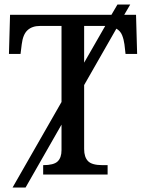

<svg xmlns="http://www.w3.org/2000/svg" viewBox="-20 -780 653 858"><path d="M254.9 -324.2V-664.1H159.2Q124 -664.1 103.3 -645.3Q82.5 -626.5 77.1 -582L71.8 -539.1H20L24.9 -713.9H478L504.9 -759.8H562L535.2 -713.9H587.9L592.8 -539.1H541L536.1 -582Q533.2 -604 525.6 -622.8Q518.1 -641.6 500 -651.9L356 -399.9V-113.8Q356 -78.1 373.3 -60.1Q390.6 -42 438 -42H460.9V0H172.9V-42Q220.2 -42 237.5 -58.6Q254.9 -75.2 254.9 -108.9V-223.1L94.2 58.1H36.1ZM356 -500 450.2 -664.1H356Z"/></svg>

Font: Noto Serif
Style: Regular
Weight: 400
Designer: Monotype Design team
Foundry: Monotype Imaging Inc.
Version: Version 1.02